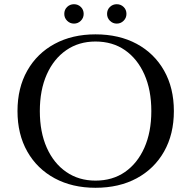

<svg xmlns="http://www.w3.org/2000/svg" viewBox="-20 -877 892 911"><path d="M433 -714Q545 -714 628.5 -669Q712 -624 758.5 -542Q805 -460 805 -350Q805 -240 758.5 -158Q712 -76 628.5 -31Q545 14 433 14Q323 14 239.5 -31Q156 -76 109.5 -158Q63 -240 63 -350Q63 -460 109.5 -542Q156 -624 239.5 -669Q323 -714 433 -714ZM433 -20Q514 -20 573 -61Q632 -102 665 -176Q698 -250 698 -350Q698 -450 665 -524Q632 -598 573 -639Q514 -680 433 -680Q354 -680 294.5 -639Q235 -598 202 -524Q169 -450 169 -350Q169 -250 202 -176Q235 -102 294.5 -61Q354 -20 433 -20ZM331 -765Q312 -765 298.5 -778.5Q285 -792 285 -811Q285 -831 298.5 -844Q312 -857 331 -857Q350 -857 363.5 -844Q377 -831 377 -811Q377 -792 363.5 -778.5Q350 -765 331 -765ZM534 -765Q515 -765 501.5 -778.5Q488 -792 488 -811Q488 -831 501.5 -844Q515 -857 534 -857Q553 -857 566.5 -844Q580 -831 580 -811Q580 -792 566.5 -778.5Q553 -765 534 -765Z"/></svg>

Font: Cinzel Medium
Style: Regular
Weight: 500
Designer: Natanael Gama
Version: Version 2.000